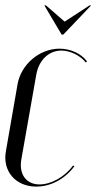

<svg xmlns="http://www.w3.org/2000/svg" viewBox="-22 -682 357 710"><path d="M142 -662 206 -554H212L315 -662H309L217 -602L148 -662ZM43 -371 0 -124C-14 -50 35 8 112 8C166 8 218 -20 253 -67L248 -70C218 -28 167 0 124 0C75 0 47 -38 57 -93L112 -405C121 -459 158 -495 205 -495C238 -495 276 -476 295 -451L300 -455C278 -484 239 -502 198 -502C124 -502 56 -444 43 -371Z"/></svg>

Font: Moniqa Ita Display
Style: Italic
Weight: 400
Italic angle: -10°
Designer: Rajesh Rajput
Foundry: Rajesh Rajput
Version: Version 1.000